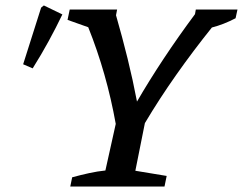

<svg xmlns="http://www.w3.org/2000/svg" viewBox="-20 -685 892 705"><path d="M238 0 245 -34Q278 -43 308 -49.5Q338 -56 367 -59L405 -230Q372 -415 304 -585L228 -612L236 -650H410L406 -629Q429 -549 448.5 -470Q468 -391 483 -312Q527 -388 581 -469.5Q635 -551 696 -633L699 -650H852L845 -618Q801 -595 758 -584Q689 -498 627 -410Q565 -322 512 -233L477 -58L592 -39L584 0ZM100 -434 65 -449 131 -657 141 -665 209 -632Q186 -584 159 -534.5Q132 -485 100 -434Z"/></svg>

Font: Piazzolla Medium
Style: Italic
Weight: 500
Italic angle: -11.3°
Designer: Juan Pablo del Peral
Foundry: Huerta Tipografica
Version: Version 1.330